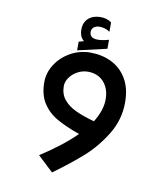

<svg xmlns="http://www.w3.org/2000/svg" viewBox="-82 -631 765 873"><g transform="rotate(10 300.0 -194.0)"><path d="M295 -394Q348.5 -394 392.5 -372.5Q436.5 -351 462.8 -307Q489 -263 489 -197.5Q489 -119 448 -51.2Q407 16.5 350.8 66.8Q294.5 117 217 173L145.5 106Q246 41 307.5 -20.5Q244 -43 202.5 -66.5Q161 -90 136 -128.5Q111 -167 111 -225Q111 -269.5 136.5 -308.5Q162 -347.5 204.2 -370.8Q246.5 -394 295 -394ZM364 -89Q399.5 -145.5 399.5 -196.5Q399.5 -231 386.2 -256Q373 -281 350.5 -293.8Q328 -306.5 300 -306.5Q273.5 -306.5 250.8 -294Q228 -281.5 214.8 -262.2Q201.5 -243 201.5 -223Q201.5 -186.5 222 -161.2Q242.5 -136 277.2 -119.8Q312 -103.5 364 -89ZM233 -433.5 256.5 -440Q235.5 -456.5 235.5 -490Q235.5 -524 256.8 -542.5Q278 -561 312 -561Q341.5 -561 363 -545.5V-502Q354.5 -508.5 341.8 -512.8Q329 -517 315 -517Q298.5 -517 288.8 -508.8Q279 -500.5 279 -487Q279 -457.5 317 -457.5Q338 -457.5 367.5 -466V-424.5L233 -393.5Z"/></g></svg>

Font: JuliaMono Medium
Style: Italic
Weight: 500
Italic angle: -9°
Monospace: yes
Designer: cormullion
Foundry: corm
Version: Version 0.054; ttfautohint (v1.8.4)